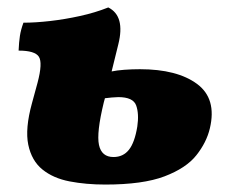

<svg xmlns="http://www.w3.org/2000/svg" viewBox="-20 -487 611 516"><path d="M263 9Q211 9 167 0.5Q123 -8 94 -31.5Q65 -55 56 -98Q47 -141 66 -210L81 -265Q95 -318 84.5 -334.5Q74 -351 30 -351Q31 -374 33.5 -390.5Q36 -407 43 -426Q75 -426 114.5 -430.5Q154 -435 195 -444Q236 -453 271 -467Q317 -444 298 -368L280 -295Q294 -298 314.5 -299.5Q335 -301 356 -301Q456 -301 509.5 -261.5Q563 -222 544 -142Q535 -104 507.5 -69.5Q480 -35 422 -13Q364 9 263 9ZM259 -212Q239 -130 246 -97.5Q253 -65 285 -65Q311 -65 326.5 -84.5Q342 -104 349 -147Q354 -181 346 -203.5Q338 -226 298 -226Q291 -226 280.5 -225Q270 -224 262 -223Z"/></svg>

Font: Vollkorn Black
Style: Italic
Weight: 900
Italic angle: -11°
Designer: Friedrich Althausen
Foundry: Friedrich Althausen
Version: Version 5.000; ttfautohint (v1.8.3)